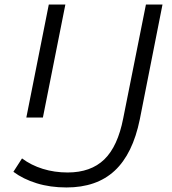

<svg xmlns="http://www.w3.org/2000/svg" viewBox="-20 -720 758 846"><path d="M39 37 77 -22Q117 8 168.5 24Q220 40 278 40Q380 40 439.5 -17.5Q499 -75 523 -199L623 -700H696L596 -194Q565 -42 485.5 32Q406 106 273 106Q201 106 141.5 87.5Q82 69 39 37ZM195 -700H268L169 -202H96Z"/></svg>

Font: Montserrat Alternates
Style: Italic
Weight: 400
Italic angle: -11.3°
Designer: Julieta Ulanovsky
Foundry: Julieta Ulanovsky
Version: Version 7.200